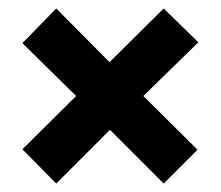

<svg xmlns="http://www.w3.org/2000/svg" viewBox="-20 -580 522 454"><path d="M33 -227 113 -146 240 -273 367 -146 447 -226 319 -353 449 -480 367 -560 239 -433 113 -560 33 -478 160 -353Z"/></svg>

Font: Noto Sans Sinhala UI ExtraCondensed ExtraBold
Style: Regular
Weight: 800
Width: 2
Designer: Jelle Bosma - Monotype Design Team
Foundry: Monotype Imaging Inc.
Version: Version 2.006